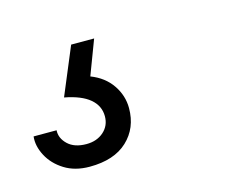

<svg xmlns="http://www.w3.org/2000/svg" viewBox="-78 -76 431 355"><g transform="rotate(-15 137.5 101.5)"><path d="M56 215Q28 215 8 202.5Q-12 190 -22 171Q-32 152 -30 134H14Q13 149 25.5 161Q38 173 61 173Q81 173 94 161.5Q107 150 107 132Q107 112 91 98.5Q75 85 43 79L81 -12H125L100 54Q126 64 140 84.5Q154 105 154 129Q154 167 128.5 191Q103 215 56 215Z"/></g></svg>

Font: Instrument Sans Condensed
Style: Italic
Weight: 400
Width: 3
Italic angle: -13°
Designer: Rodrigo Fuenzalida
Foundry: fragTYPE
Version: Version 1.000;gftools[0.9.28]